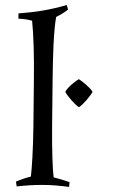

<svg xmlns="http://www.w3.org/2000/svg" viewBox="-20 -731 550 759"><path d="M188 -417C189 -510 192 -609 202 -664C218 -672 235 -682 249 -693L244 -711C177 -692 122 -683 53 -678V-657C69 -657 91 -654 107 -649C113 -588 115 -510 114 -417L112 -230C111 -141 106 -63 102 -33C85 -29 59 -20 43 -13L46 6C80 2 114 0 148 0C183 0 218 3 253 8L255 -11C238 -17 209 -26 192 -30C188 -60 185 -141 186 -230ZM346 -368C336 -385 306 -409 292 -418C275 -409 247 -385 238 -368C247 -351 275 -318 292 -307C309 -318 337 -351 346 -368Z"/></svg>

Font: Almendra
Style: Regular
Weight: 400
Designer: Ana Sanfelippo
Foundry: Ana Sanfelippo
Version: Version 1.003